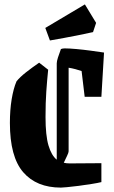

<svg xmlns="http://www.w3.org/2000/svg" viewBox="-20 -842 520 873"><path d="M199 -525Q194 -476 190.5 -425.5Q187 -375 187 -310Q187 -226 200.5 -180.5Q214 -135 238 -116V-554Q238 -563 243.5 -580.5Q249 -598 257 -619Q265 -622 274 -622Q295 -622 327.5 -619Q360 -616 393.5 -611.5Q427 -607 453 -603L441 -402H365L351 -519Q340 -523 323 -527.5Q306 -532 292 -534V-154Q292 -148 285 -133.5Q278 -119 270 -102Q282 -99 297 -99L441 -100V-14Q425 -10 396.5 -5.5Q368 -1 338 3Q308 7 285 9Q262 11 257 11Q146 11 85.5 -59Q25 -129 25 -283Q25 -342 33 -390.5Q41 -439 55 -472Q70 -491 98 -513Q126 -535 158 -557ZM207 -658 186 -715 366 -822 417 -738 403 -696Q376 -690 341.5 -683Q307 -676 271.5 -669.5Q236 -663 207 -658Z"/></svg>

Font: Grenze Gotisch ExtraBold
Style: Regular
Weight: 800
Designer: Renata Polastri
Foundry: Omnibus-Type
Version: Version 1.001